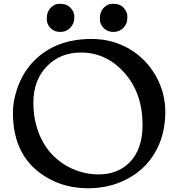

<svg xmlns="http://www.w3.org/2000/svg" viewBox="-20 -983 942 1014"><path d="M48.3 0ZM48.3 -386.7Q48.3 -457 77.1 -532.2Q106 -607.4 160.2 -662.1Q274.4 -777.3 463.9 -777.3Q573.7 -777.3 665 -723.6Q751 -672.4 801.8 -584Q853 -495.1 853 -391.6Q853 -267.1 795.9 -172.9Q743.7 -85.4 648.4 -36.1Q557.1 11.2 445.3 11.2Q328.1 11.2 235.4 -41Q48.3 -145 48.3 -386.7ZM156.2 -440.4Q156.2 -378.4 170.2 -325.7Q184.1 -272.9 208.3 -230.5Q232.4 -188 265.6 -156.5Q298.8 -125 336.9 -104Q414.1 -62 501 -62Q601.1 -62 664.1 -125Q732.9 -194.8 732.9 -323.2Q732.9 -493.2 634.3 -601.6Q539.6 -705.6 408.2 -705.6Q299.3 -705.6 229.5 -634.8Q156.2 -561 156.2 -440.4ZM524.4 -837.9Q507.3 -858.4 507.3 -881.3Q507.3 -904.3 512.7 -918Q518.1 -931.6 527.3 -941.4Q547.9 -962.9 573.5 -962.9Q599.1 -962.9 612.8 -956.5Q626.5 -950.2 635.3 -939.5Q652.8 -918 652.8 -895.8Q652.8 -873.5 647.7 -860.6Q642.6 -847.7 633.1 -837.4Q623.5 -827.1 610.1 -820.8Q596.7 -814.5 578.6 -814.5Q560.5 -814.5 546.9 -821Q533.2 -827.6 524.4 -837.9ZM243.7 -837.9Q227.1 -857.9 227.1 -881.1Q227.1 -904.3 232.4 -918Q237.8 -931.6 247.1 -941.4Q267.6 -962.9 293 -962.9Q318.4 -962.9 332 -956.5Q345.7 -950.2 354.5 -939.5Q372.6 -918.5 372.6 -896Q372.6 -873.5 367.2 -860.6Q361.8 -847.7 352.3 -837.4Q342.8 -827.1 329.3 -820.8Q315.9 -814.5 297.9 -814.5Q279.8 -814.5 266.1 -821Q252.4 -827.6 243.7 -837.9Z"/></svg>

Font: Stoke
Style: Regular
Weight: 400
Designer: Nicole Fally
Foundry: Nicole Fally
Version: Version 1.002